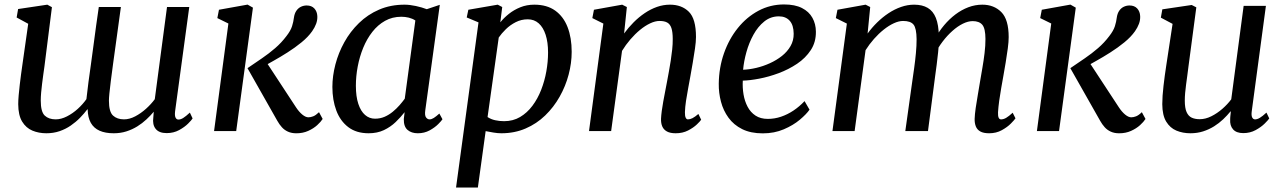

<svg xmlns="http://www.w3.org/2000/svg" viewBox="-20 -589 5770 863"><path d="M179.7 -290.1Q177.4 -273.3 174.5 -253.3Q171.7 -233.4 169.2 -212.8Q166.7 -192.2 164.9 -172.7Q163.2 -153.1 163.2 -136.6Q163.2 -86.3 181.2 -69.4Q199.2 -52.5 230.1 -52.5Q254.9 -52.5 281 -65.9Q307.2 -79.3 330 -100.1Q352.8 -121 368.4 -143.4Q372.2 -179.8 377.6 -219.8Q383 -259.8 388.4 -297.7Q394.6 -342.1 400.4 -386.4Q406.1 -430.7 412.1 -473.6Q418.1 -516.6 424.1 -557.6H523.4Q512.3 -477 503.7 -414.1Q495 -351.2 488.5 -304Q482 -256.8 477.9 -223.5Q473.9 -190.3 471.7 -169.1Q469.6 -147.9 469.6 -136.6Q469.6 -86.3 488.2 -69.4Q506.7 -52.5 537.2 -52.5Q562 -52.5 587.7 -66Q613.4 -79.5 636.4 -100.2Q659.4 -120.9 675.7 -143.1L730.7 -557.6H830.7L767 -88.6Q764.7 -69.1 769.1 -60.4Q773.5 -51.6 782 -51.6Q792 -51.6 803.5 -58.7Q815 -65.8 833.4 -82.9L845.7 -56.7Q841.6 -49.7 825.7 -33.7Q809.8 -17.8 785 -4.2Q760.1 9.3 729.2 9.3Q694.8 9.3 679.7 -9.8Q664.5 -28.8 669.1 -61.2L671.1 -86.8Q656.7 -69.5 638.1 -52.2Q619.6 -34.8 597 -20.8Q574.3 -6.8 548 1.6Q521.6 10 491.1 10Q453.4 10 427.7 -1.4Q401.9 -12.8 388.3 -36.6Q374.8 -60.5 374 -97.7H372.7Q358.1 -78.4 339.5 -59.4Q320.9 -40.3 298 -24.6Q275.1 -8.8 247.8 0.6Q220.4 10 188.3 10Q154.2 10 125.6 -1.9Q97 -13.9 79.6 -42.4Q62.2 -70.8 61.9 -120.7Q61.9 -137.8 63.9 -160.7Q65.9 -183.5 68.8 -208.2Q71.7 -232.9 74.7 -255.5Q77.7 -278 80.1 -294.1L106.8 -482.1L54.8 -510.4L61.4 -548.4L192.7 -568L213.4 -556.7Z M942.2 0 1006.6 -483.3 956.9 -507.7 964.2 -545.2 1092.8 -568.3 1116.9 -554.6 1041.7 0ZM1312 10.1Q1290.2 10.1 1274.2 2.7Q1258.1 -4.6 1246.8 -17.3Q1235.4 -30 1226.6 -45.8L1092.4 -282.6Q1126 -305.5 1157.5 -327Q1189.1 -348.6 1217 -372.7Q1244.9 -396.8 1267.1 -426.3Q1286.2 -450.6 1292.7 -471.2Q1299.1 -491.8 1301 -508.9Q1303.7 -528.7 1312.3 -540.9Q1320.8 -553.1 1333.1 -558.8Q1345.4 -564.4 1358.3 -564.4Q1380.6 -564.4 1393 -550.9Q1405.4 -537.3 1406.3 -516.5Q1407.2 -498.9 1400.9 -482Q1394.6 -465.1 1383.1 -448.7Q1365 -422.9 1335.2 -398.6Q1305.5 -374.3 1272.4 -353.4Q1239.4 -332.4 1210.1 -316.1Q1180.8 -299.8 1163.3 -289.7L1167.9 -324.1L1310.5 -106.7Q1324 -86.2 1338.9 -73.9Q1353.8 -61.7 1366.3 -61.7Q1376 -61.7 1387.6 -66.1Q1399.2 -70.5 1413.9 -84.7L1430.3 -54.3Q1422.3 -41.6 1405.8 -26.5Q1389.2 -11.4 1365.4 -0.7Q1341.6 10.1 1312 10.1Z M1891.5 -92.9Q1888.3 -69.7 1895.2 -61Q1902 -52.4 1910.5 -52.4Q1919.7 -52.4 1929.8 -58.8Q1940 -65.3 1954.8 -78.6L1968.8 -53Q1964.8 -46.3 1949.7 -31.1Q1934.6 -15.9 1911 -2.9Q1887.3 10 1857.9 10Q1829.6 10 1812 -4.9Q1794.4 -19.9 1795 -53.8L1798.7 -84.8Q1781 -62.2 1758.3 -40.3Q1735.6 -18.5 1705.7 -4.2Q1675.8 10 1636.9 10Q1581.7 10 1545.6 -17.5Q1509.5 -44.9 1491.7 -92.1Q1474 -139.4 1474 -198.1Q1474 -247.4 1487.6 -299.5Q1501.2 -351.6 1527.8 -399.5Q1554.3 -447.3 1593.5 -485.4Q1632.6 -523.6 1684.1 -545.8Q1735.5 -568 1798.5 -568Q1821.5 -568 1849.3 -562Q1877.2 -555.9 1898.3 -547.7L1956.8 -567.3ZM1846.9 -497Q1833.4 -505.8 1817.4 -509.7Q1801.3 -513.7 1783.9 -513.7Q1743.4 -513.7 1710.8 -495.4Q1678.2 -477.2 1653.7 -445.8Q1629.1 -414.5 1612.6 -374.3Q1596.2 -334.2 1587.9 -290.2Q1579.6 -246.3 1579.6 -203.4Q1579.6 -155.2 1590.6 -122.1Q1601.5 -89.1 1620.9 -72.3Q1640.2 -55.5 1665.6 -55.5Q1688.8 -55.5 1708.7 -64.1Q1728.6 -72.8 1745.3 -86.6Q1762 -100.4 1775.6 -115.8Q1789.1 -131.3 1799.3 -145.3Z M2029.8 254 2130.8 -488.4 2077.8 -510.5 2085.1 -545.2 2217.2 -568 2237.4 -557.4 2228.8 -488.7Q2244.7 -508.6 2267.4 -526.7Q2290.2 -544.8 2318.9 -556.4Q2347.6 -568 2381.7 -568Q2438.2 -568 2475.4 -541.4Q2512.6 -514.8 2531.1 -467.2Q2549.6 -419.6 2549.6 -356Q2549.6 -305.3 2535.8 -253.3Q2522.1 -201.4 2495.4 -154.2Q2468.8 -107 2430.5 -70Q2392.2 -32.9 2342.6 -11.5Q2293 10 2233.5 10Q2216.9 10 2198.5 6.9Q2180 3.8 2162.9 0.4L2127.9 254ZM2171.5 -62.9Q2186.7 -52.8 2205.7 -48.6Q2224.7 -44.3 2245.8 -44.3Q2285.9 -44.3 2317.6 -63Q2349.3 -81.7 2373 -113.4Q2396.8 -145.1 2412.4 -185.1Q2428 -225.1 2435.7 -268.4Q2443.4 -311.6 2443.4 -352.8Q2443.4 -399.3 2432.5 -432.7Q2421.6 -466.2 2401.3 -484.2Q2381 -502.2 2352.1 -502.2Q2323.2 -502.2 2298.1 -489.4Q2273 -476.6 2253.6 -457.6Q2234.2 -438.6 2221.7 -420.3Z M2785.2 -438.6Q2804.5 -465.1 2828 -488.6Q2851.4 -512.1 2877.9 -530Q2904.4 -547.9 2933 -558Q2961.5 -568 2991.2 -568Q3044.3 -568 3076.3 -536.1Q3108.3 -504.3 3108.3 -422.8Q3108.3 -401.6 3103.8 -370.6Q3099.4 -339.6 3093.7 -306.8Q3088 -274 3083.2 -247Q3078.8 -222 3073.3 -193Q3067.8 -164.1 3063.5 -135.8Q3059.3 -107.5 3058.6 -84.8Q3058.3 -67.9 3062 -60.1Q3065.6 -52.4 3072.1 -52.4Q3081.7 -52.4 3092.8 -58Q3103.9 -63.6 3119.1 -76.8L3131.6 -50.9Q3128 -44.8 3112.5 -29.9Q3097 -15.1 3072.7 -2.5Q3048.4 10 3017 10Q2992.7 10 2978 2.1Q2963.3 -5.9 2956.9 -20.4Q2950.5 -35 2951.2 -55.3Q2951.9 -70.5 2954.5 -90.5Q2957.1 -110.4 2961.2 -132.7Q2965.3 -155.1 2969.7 -177.7Q2974.1 -200.3 2977.9 -220.6Q2981.8 -241.7 2986.3 -266Q2990.8 -290.3 2994.8 -316Q2998.8 -341.7 3001.4 -366.6Q3004 -391.6 3003.8 -413.8Q3003.7 -445.6 2997.8 -463Q2992 -480.4 2979.1 -487.6Q2966.3 -494.8 2944.6 -494.8Q2924.8 -494.8 2902.2 -484Q2879.5 -473.3 2856.9 -454.7Q2834.2 -436 2813.3 -411.7Q2792.3 -387.3 2775.9 -360.3L2727 0H2627.5L2692 -483L2642.4 -507.7L2649.7 -545.2L2776.5 -568L2797.6 -557.4Z M3618.6 -96Q3604.9 -76 3575.1 -50.9Q3545.4 -25.9 3503 -7.8Q3460.6 10.4 3408.5 10.4Q3354.2 10.4 3316 -8.6Q3277.9 -27.6 3254.5 -59.8Q3231 -92.1 3220.6 -131.9Q3210.1 -171.7 3210.7 -212.9Q3211.6 -285.2 3234.1 -349.4Q3256.7 -413.7 3296.4 -463Q3336 -512.3 3389.1 -540.7Q3442.1 -569 3504.2 -569Q3553.2 -569 3584.7 -552.9Q3616.2 -536.9 3631.6 -509Q3647.1 -481.2 3647.3 -446.7Q3647.8 -399.6 3624.4 -363.9Q3601 -328.1 3562.8 -302.4Q3524.6 -276.8 3480.1 -260.2Q3435.6 -243.6 3392.8 -235.5Q3350 -227.3 3318.7 -226.6Q3316.9 -195.2 3322 -164.7Q3327.1 -134.2 3340.3 -109.2Q3353.4 -84.2 3375.9 -69.4Q3398.3 -54.6 3431.1 -54.6Q3461.6 -54.6 3490.6 -64.4Q3519.7 -74.2 3546.5 -92.1Q3573.3 -110 3596.3 -134.5ZM3480.9 -515.5Q3443.9 -515.5 3415.3 -492.5Q3386.7 -469.5 3366.6 -433Q3346.5 -396.5 3335 -354.9Q3323.4 -313.2 3320.1 -275.5Q3347.8 -276.5 3379 -283.8Q3410.3 -291.1 3440.2 -304.7Q3470.1 -318.2 3494.6 -337.5Q3519 -356.9 3533.4 -382Q3547.8 -407.2 3547.4 -437.6Q3547 -476.5 3529.3 -496Q3511.6 -515.5 3480.9 -515.5Z M3891.4 -557.4 3879.7 -438.3Q3898.6 -464.5 3922.5 -488Q3946.4 -511.5 3973.7 -529.6Q4001 -547.7 4030.1 -557.8Q4059.2 -568 4088.8 -568Q4125.6 -568 4149.9 -553.6Q4174.2 -539.3 4186.6 -508.4Q4199 -477.4 4199.9 -426.9Q4200 -422 4199.9 -416.7Q4199.7 -411.3 4199.5 -406Q4199.3 -400.6 4198.6 -394.7L4182.8 -415.6Q4200.4 -447.9 4223.7 -475.7Q4247 -503.4 4274.4 -524.1Q4301.9 -544.8 4332.4 -556.4Q4362.9 -568 4395.5 -568Q4447.5 -568 4480.7 -534.7Q4513.8 -501.4 4513.8 -422.1Q4513.8 -401.6 4509.8 -371.1Q4505.8 -340.7 4500.3 -307.9Q4494.8 -275.1 4489.8 -247Q4485.3 -221.6 4480.2 -192.9Q4475.1 -164.1 4471.2 -136Q4467.4 -107.8 4465.9 -84.8Q4465.2 -67.9 4468.7 -60.1Q4472.1 -52.4 4479.6 -52.4Q4490.6 -52.4 4502.3 -59.2Q4514.1 -66.1 4531.8 -82.3L4544.4 -57.1Q4539.6 -49.9 4523.8 -33.8Q4508 -17.7 4483 -3.9Q4458 10 4425.9 10Q4400.7 10 4386.3 1.9Q4371.9 -6.2 4366.2 -20.8Q4360.4 -35.3 4360.8 -54.6Q4361.5 -75.5 4365.6 -103.9Q4369.7 -132.4 4375.2 -163.4Q4380.7 -194.3 4385.2 -222.9Q4389.7 -250.1 4395.5 -283.2Q4401.3 -316.3 4405.4 -350.3Q4409.5 -384.3 4409.4 -413.8Q4409.2 -461.2 4395.3 -477.6Q4381.3 -494.1 4352.1 -494.1Q4331.4 -494.1 4308 -482.6Q4284.5 -471.1 4261.2 -450.3Q4237.8 -429.6 4217.1 -402.4Q4196.4 -375.3 4181.2 -344L4200.4 -403.3Q4199.3 -380 4196.5 -352.6Q4193.7 -325.3 4190.2 -298.2Q4186.8 -271.1 4183.3 -247L4151.1 0H4049.2L4080.1 -220.6Q4084.3 -248.8 4088.9 -282.4Q4093.6 -316 4096.8 -350Q4100 -383.9 4099.9 -413Q4099.4 -462.2 4086.1 -478.5Q4072.8 -494.8 4039.3 -494.8Q4019.9 -494.8 3997.6 -484.5Q3975.2 -474.2 3952.2 -455.9Q3929.3 -437.7 3908.3 -413.9Q3887.3 -390.2 3870.5 -363.4L3821.4 0H3721.7L3786.5 -483L3736.9 -507.7L3744.2 -545.2L3870.7 -568Z M4640.7 0 4705.1 -483.3 4655.4 -507.7 4662.7 -545.2 4791.3 -568.3 4815.4 -554.6 4740.2 0ZM5010.5 10.1Q4988.7 10.1 4972.7 2.7Q4956.6 -4.6 4945.3 -17.3Q4933.9 -30 4925.1 -45.8L4790.9 -282.6Q4824.5 -305.5 4856 -327Q4887.6 -348.6 4915.5 -372.7Q4943.4 -396.8 4965.6 -426.3Q4984.7 -450.6 4991.2 -471.2Q4997.6 -491.8 4999.5 -508.9Q5002.2 -528.7 5010.8 -540.9Q5019.3 -553.1 5031.6 -558.8Q5043.9 -564.4 5056.8 -564.4Q5079.1 -564.4 5091.5 -550.9Q5103.9 -537.3 5104.8 -516.5Q5105.7 -498.9 5099.4 -482Q5093.1 -465.1 5081.6 -448.7Q5063.5 -422.9 5033.7 -398.6Q5004 -374.3 4970.9 -353.4Q4937.9 -332.4 4908.6 -316.1Q4879.3 -299.8 4861.8 -289.7L4866.4 -324.1L5009 -106.7Q5022.5 -86.2 5037.4 -73.9Q5052.3 -61.7 5064.8 -61.7Q5074.5 -61.7 5086.1 -66.1Q5097.7 -70.5 5112.4 -84.7L5128.8 -54.3Q5120.8 -41.6 5104.3 -26.5Q5087.7 -11.4 5063.9 -0.7Q5040.1 10.1 5010.5 10.1Z M5330.6 10Q5296.3 10 5267.7 -1.9Q5239.1 -13.9 5221.8 -42.4Q5204.5 -70.8 5204.2 -120.7Q5204.2 -138.2 5205.6 -159Q5207 -179.8 5209.7 -202.9Q5212.3 -226 5215.5 -249.4Q5218.6 -272.9 5222.1 -294.8L5250.5 -481.7L5197.8 -509.7L5204.4 -547L5336.4 -566.6L5357.2 -556L5322 -290.8Q5319.5 -269.3 5316.6 -248.8Q5313.7 -228.2 5311.2 -208.8Q5308.6 -189.5 5307 -171.4Q5305.4 -153.3 5305.4 -136.6Q5305.4 -103.3 5313.5 -85.2Q5321.5 -67.1 5336.5 -60.1Q5351.6 -53.2 5372.4 -53.2Q5398.3 -53.2 5424.7 -66.4Q5451.2 -79.7 5474.6 -100.1Q5497.9 -120.6 5514.2 -142.6L5569.9 -562.6H5670L5606.3 -88.6Q5603.8 -69.9 5608.3 -61.1Q5612.8 -52.4 5621.3 -52.4Q5630.9 -52.4 5642.6 -59.3Q5654.3 -66.2 5672.4 -82.9L5685 -56.7Q5680.7 -49.7 5664.6 -33.7Q5648.6 -17.8 5623.7 -4.2Q5598.9 9.3 5568.2 9.3Q5537.3 9.3 5522.4 -7.6Q5507.4 -24.4 5509.4 -52.7Q5509.3 -54.6 5509.5 -58.5Q5509.7 -62.3 5510.2 -67.3Q5510.8 -72.3 5511.3 -77.6Q5511.8 -82.8 5512.3 -87.4L5511 -88.4Q5496.3 -70.3 5477.9 -52.8Q5459.5 -35.3 5436.9 -21.1Q5414.2 -7 5387.8 1.5Q5361.3 10 5330.6 10Z"/></svg>

Font: Merriweather Light
Style: Italic
Weight: 300
Italic angle: -7.8°
Designer: Eben Sorkin
Foundry: Eben Sorkin
Version: Version 2.101